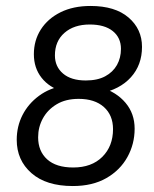

<svg xmlns="http://www.w3.org/2000/svg" viewBox="-20 -614 518 644"><path d="M224.2 10Q134.7 10 85.4 -33.4Q36.1 -76.7 36.1 -145Q36.1 -190.2 55.6 -228.3Q75.1 -266.3 110.9 -292.7Q146.6 -319.1 195 -326.9L193 -305.9Q145.3 -320.2 119.5 -353.1Q93.6 -385.9 93.6 -432.2Q93.6 -478.4 116.9 -515Q140.3 -551.6 182.9 -572.8Q225.6 -594 283.6 -594Q366.1 -594 411.2 -555.2Q456.3 -516.5 456.3 -456.8Q456.3 -396.2 419.2 -355Q382.2 -313.7 314.3 -300.2L318.4 -321.2Q370.6 -305.3 401.1 -269.1Q431.6 -232.9 431.6 -182.4Q431.6 -131.1 407.4 -87.3Q383.2 -43.4 336.9 -16.7Q290.5 10 224.2 10ZM225.6 -52.2Q287.3 -52.2 323.2 -87.9Q359.1 -123.7 359.1 -180.8Q359.1 -227.6 328.5 -255Q297.8 -282.4 243.8 -282.4Q200.4 -282.4 170.2 -264.3Q139.9 -246.2 123.9 -217Q107.9 -187.9 107.9 -153.5Q107.9 -106.9 138.2 -79.5Q168.5 -52.2 225.6 -52.2ZM267.7 -344.1Q306.9 -344.1 332.8 -358.1Q358.8 -372.1 372.3 -396Q385.7 -419.8 385.7 -450.1Q385.7 -487.7 358.2 -509.8Q330.8 -531.8 280.9 -531.8Q228.2 -531.8 196.2 -503.8Q164.2 -475.8 164.2 -428.1Q164.2 -390.5 191.4 -367.3Q218.5 -344.1 267.7 -344.1Z"/></svg>

Font: Rokkitt SemiBold
Style: Italic
Weight: 600
Italic angle: -9°
Designer: Vernon Adams
Foundry: Vernon Adams
Version: Version 3.103